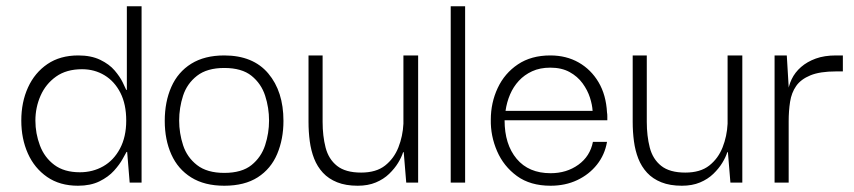

<svg xmlns="http://www.w3.org/2000/svg" viewBox="-20 -583 2725 613"><path d="M229 10Q171 10 130.5 -18Q90 -46 69 -93Q48 -140 48 -198Q48 -257 69.5 -304Q91 -351 131.5 -378.5Q172 -406 230 -406Q271 -406 300 -392Q329 -378 346 -358Q363 -338 371.5 -320.5Q380 -303 383 -296H385V-563H432V0H394L386 -98H384Q381 -93 371.5 -75.5Q362 -58 344 -38Q326 -18 297.5 -4Q269 10 229 10ZM235 -33Q276 -33 309.5 -52Q343 -71 363 -108.5Q383 -146 383 -198Q383 -250 364.5 -286.5Q346 -323 314 -342.5Q282 -362 242 -362Q192 -362 159 -338.5Q126 -315 109.5 -277.5Q93 -240 93 -198Q93 -157 107.5 -118.5Q122 -80 153.5 -56.5Q185 -33 235 -33Z M696 10Q633 10 590.5 -16.5Q548 -43 527 -90Q506 -137 506 -197Q506 -258 527 -305.5Q548 -353 590.5 -379.5Q633 -406 696 -406Q788 -406 836.5 -348.5Q885 -291 885 -197Q885 -139 865 -91.5Q845 -44 803 -17Q761 10 696 10ZM696 -31Q752 -31 783 -56Q814 -81 826.5 -119.5Q839 -158 839 -198Q839 -239 826.5 -277.5Q814 -316 783 -341Q752 -366 696 -366Q641 -366 609 -341Q577 -316 564.5 -277.5Q552 -239 552 -198Q552 -158 564.5 -119.5Q577 -81 609 -56Q641 -31 696 -31Z M1122 10Q1084 10 1056.5 -1Q1029 -12 1011 -31.5Q993 -51 983 -76.5Q973 -102 969 -132Q965 -162 965 -194V-406H1010V-194Q1010 -149 1019.5 -112Q1029 -75 1056 -53.5Q1083 -32 1133 -32Q1181 -32 1209.5 -54.5Q1238 -77 1252 -112.5Q1266 -148 1268 -188V-406H1315V0H1277L1269 -97H1267Q1262 -81 1251 -63Q1240 -45 1222.5 -28Q1205 -11 1180 -0.5Q1155 10 1122 10Z M1419 0V-563H1465V0Z M1738 10Q1673 10 1630.5 -21Q1588 -52 1567 -100.5Q1546 -149 1547 -201Q1547 -255 1569 -302Q1591 -349 1633.5 -377.5Q1676 -406 1737 -406Q1788 -406 1827.5 -383.5Q1867 -361 1891 -320.5Q1915 -280 1918 -224Q1919 -219 1919 -212Q1919 -205 1919 -199H1591Q1591 -122 1629.5 -76Q1668 -30 1738 -30Q1789 -30 1826.5 -57Q1864 -84 1873 -130H1918Q1911 -89 1886 -57.5Q1861 -26 1823 -8Q1785 10 1738 10ZM1594 -229H1872Q1871 -248 1863.5 -271.5Q1856 -295 1840 -317Q1824 -339 1798.5 -353Q1773 -367 1737 -367Q1704 -367 1679 -355.5Q1654 -344 1636.5 -325Q1619 -306 1608.5 -281.5Q1598 -257 1594 -229Z M2157 10Q2119 10 2091.5 -1Q2064 -12 2046 -31.5Q2028 -51 2018 -76.5Q2008 -102 2004 -132Q2000 -162 2000 -194V-406H2045V-194Q2045 -149 2054.5 -112Q2064 -75 2091 -53.5Q2118 -32 2168 -32Q2216 -32 2244.5 -54.5Q2273 -77 2287 -112.5Q2301 -148 2303 -188V-406H2350V0H2312L2304 -97H2302Q2297 -81 2286 -63Q2275 -45 2257.5 -28Q2240 -11 2215 -0.5Q2190 10 2157 10Z M2453 0V-406H2492L2499 -289L2498 -202V0ZM2498 -196 2495 -284Q2497 -308 2507.5 -330Q2518 -352 2537.5 -369Q2557 -386 2584.5 -396Q2612 -406 2649 -406H2671V-355H2649Q2598 -355 2567.5 -342.5Q2537 -330 2522 -308.5Q2507 -287 2502.5 -258Q2498 -229 2498 -196Z"/></svg>

Font: Darker Grotesque Light
Style: Regular
Weight: 400
Version: Version 1.000;gftools[0.9.28]